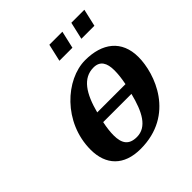

<svg xmlns="http://www.w3.org/2000/svg" viewBox="-172 -734 865 865"><g transform="rotate(-45 260.0 -301.5)"><path d="M520 -290C520 -397 448 -450 340 -450C217 -450 72 -321 72 -147C72 -50 128 10 234 10C451 10 520 -185 520 -290ZM380 -195C357 -103 324 -40 260 -40C209 -40 191 -69 191 -120C191 -141 194 -167 200 -195ZM212 -245C237 -340 275 -400 343 -400C385 -400 401 -371 401 -324C401 -302 398 -275 392 -245ZM415 -613 396 -530H479L498 -613ZM275 -613 256 -530H339L358 -613Z"/></g></svg>

Font: Pfennig
Style: BoldItalic
Weight: 700
Italic angle: -13°
Version: Version 20100423